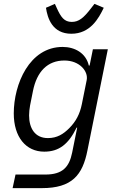

<svg xmlns="http://www.w3.org/2000/svg" viewBox="-20 -770 612 990"><path d="M348 -596C445 -596 489 -675 515 -730L467 -750L450 -728C411 -677 386 -657 350 -657C311 -657 294 -682 273 -728L263 -750L217 -730C225 -676 250 -596 348 -596ZM208 12C284 12 333 -26 375 -112H378L352 17C337 91 303 130 214 130H60L45 200H196C351 200 406 133 431 5L536 -516H459L442 -432H438C423 -497 365 -528 303 -528C132 -528 51 -337 51 -185C51 -63 114 12 208 12ZM227 -58C160 -58 130 -109 130 -175C130 -191 132 -209 135 -226L150 -301C170 -401 225 -458 312 -458C391 -458 436 -402 427 -357L402 -233C392 -183 372 -144 337 -109C307 -79 275 -58 227 -58Z"/></svg>

Font: Braiins Sans
Style: Italic
Weight: 400
Italic angle: -11.31°
Designer: Mike Abbink, Paul van der Laan, Pieter van Rosmalen, Jiri Chlebus, Lubos Buracinsky
Foundry: Bold Monday, Sudetype
Version: Version 1.000;hotconv 1.0.109;makeotfexe 2.5.65596